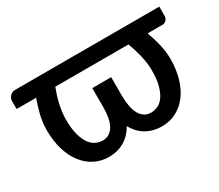

<svg xmlns="http://www.w3.org/2000/svg" viewBox="-97 -720 1074 941"><g transform="rotate(-30 440.0 -249.5)"><path d="M870 -507H54.5C47.8 -507 42 -505.8 37 -503.2C32 -500.8 27.8 -497.6 24.2 -493.8C20.8 -489.9 18.1 -485.7 16.2 -481C14.4 -476.3 13.5 -471.8 13.5 -467.5V-422H124C114 -395 105.8 -367.8 99.2 -340.2C92.8 -312.8 89.5 -285.2 89.5 -257.5C89.5 -217.8 94.3 -181.7 104 -149C113.7 -116.3 127.2 -88.4 144.8 -65.3C162.2 -42.1 183.3 -24.1 208 -11.3C232.7 1.6 259.8 8 289.5 8C307.5 8 324.1 5.8 339.2 1.5C354.4 -2.8 368.2 -8.9 380.7 -16.8C393.2 -24.6 404.3 -33.8 414 -44.5C423.7 -55.2 432 -66.8 439 -79.5C446 -66.8 454.2 -55.2 463.7 -44.5C473.2 -33.8 484.2 -24.6 496.7 -16.8C509.2 -8.9 523.2 -2.8 538.7 1.5C554.2 5.8 571.3 8 590 8C619.7 8 646.7 1.6 671.2 -11.3C695.7 -24.1 716.7 -42.1 734.2 -65.3C751.7 -88.4 765.3 -116.3 775 -149C784.7 -181.7 789.5 -217.8 789.5 -257.5C789.5 -285.2 786.2 -312.8 779.7 -340.2C773.2 -367.8 765 -395 755 -422H836C847 -422 855.4 -425.2 861.2 -431.8C867.1 -438.2 870 -446.3 870 -456ZM493 -325.5H386V-215C386 -194.7 384.3 -176.1 381 -159.2C377.7 -142.4 372.7 -127.9 366 -115.7C359.3 -103.6 350.7 -94.1 340 -87.2C329.3 -80.4 316.8 -77 302.5 -77C291.2 -77 279.2 -79.6 266.8 -84.7C254.2 -89.9 242.8 -99.2 232.5 -112.7C222.2 -126.2 213.7 -144.7 207 -168C200.3 -191.3 197 -221.2 197 -257.5C197 -271.5 198 -285.8 200 -300.5C202 -315.2 204.7 -329.7 208 -344C211.3 -358.3 215.2 -372.2 219.5 -385.5C223.8 -398.8 228.2 -411 232.5 -422H646.5C650.8 -411 655.1 -398.8 659.3 -385.5C663.4 -372.2 667.3 -358.3 670.8 -344C674.3 -329.7 677.1 -315.2 679.3 -300.5C681.4 -285.8 682.5 -271.5 682.5 -257.5C682.5 -221.2 679.2 -191.3 672.5 -168C665.8 -144.7 657.3 -126.2 647 -112.7C636.7 -99.2 625.3 -89.9 612.8 -84.7C600.3 -79.6 588.3 -77 577 -77C562.3 -77 549.8 -80.4 539.3 -87.2C528.8 -94.1 520.2 -103.6 513.5 -115.7C506.8 -127.9 501.8 -142.4 498.5 -159.2C495.2 -176.1 493.5 -194.7 493.5 -215H493Z"/></g></svg>

Font: Lato Semibold
Style: Regular
Weight: 600
Designer: Lukasz Dziedzic
Foundry: tyPoland Lukasz Dziedzic
Version: Version 2.006; 2014-01-15